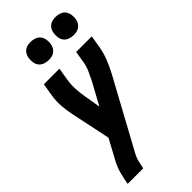

<svg xmlns="http://www.w3.org/2000/svg" viewBox="-294 -808 1088 1088"><g transform="rotate(-45 250.0 -264.0)"><path d="M150 215H25L26 208Q32 175 40.5 142.5Q49 110 65 79L133 -47L82 -290Q74 -328 71.5 -367Q69 -406 76 -447L88 -520H213L201 -447Q195 -412 196.5 -377.5Q198 -343 204 -310L221 -208L293 -340Q306 -366 318 -392.5Q330 -419 335 -447L347 -520H472L460 -447Q453 -406 437.5 -367Q422 -328 402 -290L174 129Q164 148 159.5 168Q155 188 151 208ZM405 -597Q388 -597 371.5 -603Q355 -609 345 -622Q335 -635 332.5 -652.5Q330 -670 333 -688Q335 -700 341 -711.5Q347 -723 357.5 -730.5Q368 -738 380.5 -740.5Q393 -743 405 -743Q422 -743 438.5 -737Q455 -731 464.5 -718Q474 -705 477 -687.5Q480 -670 477 -652Q475 -640 468.5 -628.5Q462 -617 451.5 -609.5Q441 -602 429 -599.5Q417 -597 405 -597ZM205 -597Q188 -597 171.5 -603Q155 -609 145 -622Q135 -635 132.5 -652.5Q130 -670 133 -688Q135 -700 141 -711.5Q147 -723 157.5 -730.5Q168 -738 180.5 -740.5Q193 -743 205 -743Q222 -743 238.5 -737Q255 -731 264.5 -718Q274 -705 277 -687.5Q280 -670 277 -652Q275 -640 268.5 -628.5Q262 -617 251.5 -609.5Q241 -602 229 -599.5Q217 -597 205 -597Z"/></g></svg>

Font: Iosevka Term Curly XBd Obl
Style: Regular
Weight: 800
Italic angle: -9°
Designer: Belleve Invis
Foundry: Belleve Invis
Version: Version 32.3.0